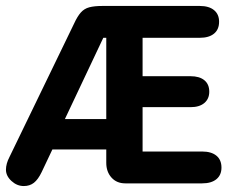

<svg xmlns="http://www.w3.org/2000/svg" viewBox="-32 -616 782 645"><path d="M325 -114V-69Q325 -39 342.5 -19.5Q360 0 389 0H647Q678 0 695 -14Q712 -28 712 -53Q712 -79 695 -93Q678 -107 647 -107H447V-256H608Q638 -256 654.5 -270Q671 -284 671 -308Q671 -333 654.5 -346.5Q638 -360 608 -360H447V-489H639Q670 -489 687 -503Q704 -517 704 -543Q704 -568 687 -582Q670 -596 639 -596H312Q285 -596 268 -591.5Q251 -587 239.5 -574Q228 -561 217 -537L0 -89Q-12 -66 -12 -46Q-12 -25 6.5 -8Q25 9 48 9Q68 9 82 -2Q96 -13 108 -38L144 -114ZM325 -216H186L315 -489H325Z"/></svg>

Font: Beiruti
Style: Bold
Weight: 700
Designer: Arlette Boutros
Foundry: Boutros
Version: Version 1.41